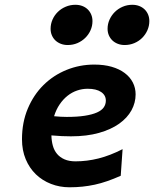

<svg xmlns="http://www.w3.org/2000/svg" viewBox="-20 -774 647 806"><path d="M348.1 -401.4Q325.2 -401.4 303.7 -394Q282.2 -386.7 263.7 -372.1Q245.1 -357.4 230.5 -335.9Q215.8 -314.5 207 -286.1Q235.4 -283.2 260.3 -283.2Q304.7 -283.2 335.9 -288.1Q367.2 -293 387 -301.8Q406.7 -310.5 415.5 -323.2Q424.3 -335.9 424.3 -351.6Q424.3 -374.5 404.3 -387.9Q384.3 -401.4 348.1 -401.4ZM486.8 -36.1Q457 -22.9 430.4 -13.7Q403.8 -4.4 377.9 1.2Q352.1 6.8 325.9 9.5Q299.8 12.2 271.5 12.2Q230.5 12.2 194.1 -2Q157.7 -16.1 130.6 -42.2Q103.5 -68.4 87.9 -105.7Q72.3 -143.1 72.3 -189.5Q72.3 -260.3 96.7 -318.1Q121.1 -376 162.6 -417Q204.1 -458 259.3 -480.5Q314.5 -502.9 375.5 -502.9Q416.5 -502.9 448.7 -493.7Q481 -484.4 503.4 -467.5Q525.9 -450.7 537.6 -427.7Q549.3 -404.8 549.3 -377.9Q549.3 -342.8 532 -311Q514.6 -279.3 480.5 -254.9Q446.3 -230.5 395.5 -216.1Q344.7 -201.7 277.8 -201.7Q260.7 -201.7 239 -202.6Q217.3 -203.6 195.8 -205.6Q196.3 -182.1 201.9 -162.1Q207.5 -142.1 219.7 -127.7Q231.9 -113.3 251 -105Q270 -96.7 296.9 -96.7Q345.2 -96.7 393.8 -108.9Q442.4 -121.1 494.6 -147.9ZM192.4 -653.3Q192.4 -673.3 200.4 -691.7Q208.5 -710 222.7 -723.9Q236.8 -737.8 255.9 -745.8Q274.9 -753.9 296.4 -753.9Q312.5 -753.9 325.7 -748.8Q338.9 -743.7 348.4 -734.4Q357.9 -725.1 363 -712.6Q368.2 -700.2 368.2 -685.5Q368.2 -665 360.1 -647Q352.1 -628.9 337.9 -615Q323.7 -601.1 304.9 -593Q286.1 -585 264.2 -585Q248.5 -585 235.4 -590.1Q222.2 -595.2 212.6 -604.2Q203.1 -613.3 197.8 -625.7Q192.4 -638.2 192.4 -653.3ZM431.6 -653.3Q431.6 -673.3 439.7 -691.4Q447.8 -709.5 461.7 -723.4Q475.6 -737.3 494.6 -745.6Q513.7 -753.9 535.2 -753.9Q551.3 -753.9 564.5 -748.8Q577.6 -743.7 587.2 -734.4Q596.7 -725.1 601.8 -712.6Q606.9 -700.2 606.9 -685.5Q606.9 -665.5 598.9 -647.2Q590.8 -628.9 576.9 -615Q563 -601.1 543.9 -593Q524.9 -585 503.4 -585Q487.8 -585 474.6 -590.1Q461.4 -595.2 451.9 -604.2Q442.4 -613.3 437 -625.7Q431.6 -638.2 431.6 -653.3Z"/></svg>

Font: Andika New Basic
Style: Bold Italic
Weight: 700
Italic angle: -14°
Designer: Victor Gaultney, Annie Olsen, Pablo Ugerman
Foundry: SIL International
Version: Version 5.500